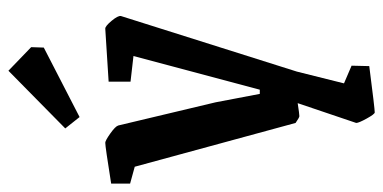

<svg xmlns="http://www.w3.org/2000/svg" viewBox="-248 -481 910 456"><g transform="rotate(-90 207.0 -253.0)"><path d="M143 138 190 -1Q164 3 159 3Q156 3 143 -6L39 -388L-1 -399V-444Q87 -458 96 -458Q101 -458 118 -446Q135 -434 137 -427L192 -196L212 -91H222L302 -391L241 -398V-450L367 -458Q373 -458 385.5 -443Q398 -428 397 -421L265 -3L237 109L279 127L278 169Q177 182 168 182Q164 182 153.5 163Q143 144 143 138ZM130 -553 267 -688 323 -634 322 -604 157 -519Z"/></g></svg>

Font: Grenze Medium
Style: Regular
Weight: 500
Designer: Renata Polastri
Foundry: Omnibus-Type
Version: Version 1.002; ttfautohint (v1.8)